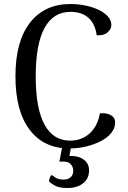

<svg xmlns="http://www.w3.org/2000/svg" viewBox="-20 -727 640 957"><path d="M554 -116Q554 -89 535 -65Q516 -41 483.5 -24Q451 -7 410 3Q369 13 325 13Q199 13 128 -80Q57 -173 57 -347Q57 -521 129.5 -614Q202 -707 331 -707Q371 -707 408 -699Q445 -691 473.5 -677Q502 -663 518.5 -644Q535 -625 535 -602Q535 -582 516 -565.5Q497 -549 462 -551Q454 -609 420.5 -638.5Q387 -668 332 -668Q246 -668 202 -587.5Q158 -507 158 -347Q158 -187 201.5 -106.5Q245 -26 330 -26Q366 -26 396.5 -41Q427 -56 448.5 -86.5Q470 -117 478 -162Q497 -164 514 -160Q531 -156 542.5 -145.5Q554 -135 554 -116ZM337 -10 326 50Q371 49 397.5 68.5Q424 88 424 123Q424 162 395 186Q366 210 316 210Q277 210 256.5 199.5Q236 189 225 178Q224 170 228.5 159Q233 148 237 145Q244 149 257 158.5Q270 168 297 168Q319 168 332 156.5Q345 145 345 124Q345 103 330 89Q315 75 276 79L293 -10Z"/></svg>

Font: Arima Medium
Style: Regular
Weight: 500
Designer: Joana Correia and Natanael Gama
Foundry: NDISCOVER
Version: Version 1.101;gftools[0.9.23]